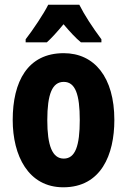

<svg xmlns="http://www.w3.org/2000/svg" viewBox="-20 -786 541 816"><path d="M317 -766H185C167 -729 118 -656 89 -619V-606H179C197 -622 222 -649 250 -683C278 -650 302 -624 324 -606H411V-619C373 -670 339 -722 317 -766ZM466 -276C466 -458 381 -560 251 -560C97 -560 34 -439 34 -276C34 -125 100 10 249 10C410 10 466 -129 466 -276ZM181 -275C181 -386 202 -438 251 -438C300 -438 319 -385 319 -276C319 -166 300 -112 251 -112C202 -112 181 -168 181 -275Z"/></svg>

Font: Noto Sans Thai Looped ExtraCondensed ExtraBold
Style: Regular
Weight: 800
Width: 2
Designer: Sasikarn Vongin, Ben Mitchell
Foundry: The Fontpad Ltd
Version: Version 1.001